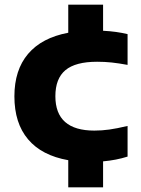

<svg xmlns="http://www.w3.org/2000/svg" viewBox="-20 -687 606 827"><path d="M218.5 -272.5Q218.5 -124.5 386.5 -124.5Q418.5 -124.5 450.8 -129Q483 -133.5 529.5 -144.5V-12.5Q480.5 3 424 8V120H274V3Q160 -17 101 -86.8Q42 -156.5 42 -272Q42 -385.5 101 -455Q160 -524.5 274 -546V-667H424V-554.5Q482.5 -551.5 529.5 -540V-407.5Q491.5 -414.5 461.2 -417.8Q431 -421 398.5 -421Q305 -421 261.8 -384.8Q218.5 -348.5 218.5 -272.5Z"/></svg>

Font: Encode Sans Expanded
Style: Bold
Weight: 700
Width: 7
Designer: Multiple Designers
Foundry: Impallari Type
Version: Version 2.000